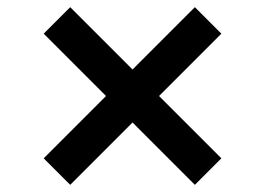

<svg xmlns="http://www.w3.org/2000/svg" viewBox="-20 -618 740 536"><path d="M176 -102 102 -176 276 -350 102 -524 176 -598 350 -424 524 -598 598 -524 424 -350 598 -176 524 -102 350 -276Z"/></svg>

Font: Martian Mono Medium
Style: Regular
Weight: 500
Monospace: yes
Designer: Roman Shamin
Foundry: Evil Martians
Version: Version 1.000; ttfautohint (v1.8.4.7-5d5b)